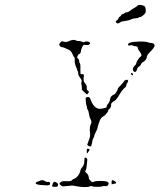

<svg xmlns="http://www.w3.org/2000/svg" viewBox="-20 -773 649 781"><path d="M200 -33Q205 -35 213 -28Q218 -24 215 -19Q214 -14 212.5 -13.5Q211 -13 203 -13Q193 -13 193 -15Q191 -18 194 -25Q197 -32 200 -33ZM435 -39Q438 -42 447 -36Q454 -31 452.5 -28.5Q451 -26 441 -25L434 -23V-31Q434 -38 435 -39ZM143 -38Q154 -43 163 -36Q169 -32 174 -33Q184 -35 184 -26Q184 -24 183 -22.5Q182 -21 179 -20Q176 -19 170.5 -19Q165 -19 156 -20Q125 -21 125 -28Q125 -31 132.5 -34Q140 -37 143 -38ZM325 -131Q328 -134 333 -129Q336 -126 335 -121.5Q334 -117 333 -102Q332 -87 329 -81L326 -75L334 -67Q341 -59 341 -52Q341 -45 344.5 -42Q348 -39 351 -35Q357 -30 363 -34Q367 -37 388 -37Q409 -37 415.5 -34Q422 -31 422 -27Q422 -23 418.5 -19Q415 -15 407 -16Q399 -17 396 -15Q392 -13 376 -13Q360 -13 355 -15Q349 -18 345.5 -15Q342 -12 325 -12Q306 -12 276 -18Q272 -19 269 -18Q266 -17 254 -16.5Q242 -16 237.5 -15Q233 -14 227.5 -19Q222 -24 222 -26Q222 -28 227 -32.5Q232 -37 250.5 -36Q269 -35 271.5 -39Q274 -43 280 -45Q284 -46 288.5 -49.5Q293 -53 297 -58Q301 -63 304 -69.5Q307 -76 308 -83Q309 -87 314 -92Q323 -102 323 -118Q323 -129 325 -131ZM334 -167Q335 -168 339.5 -167.5Q344 -167 344.5 -165.5Q345 -164 340.5 -157Q336 -150 334 -149Q333 -149 333 -153Q333 -157 333 -161.5Q333 -166 334 -167ZM498 -448Q505 -446 498 -436Q494 -432 494 -427Q494 -422 491 -419Q488 -416 485 -414Q474 -403 467 -390Q458 -374 451 -367Q445 -361 443.5 -361Q442 -361 437 -357Q432 -353 432 -348Q432 -335 425 -330Q421 -328 420 -323Q420 -320 416.5 -315.5Q413 -311 408.5 -306Q404 -301 399 -299Q390 -293 386 -283Q376 -255 376 -250Q376 -248 369.5 -235.5Q363 -223 363 -219Q363 -215 361 -213Q357 -209 354 -190Q352 -180 350 -178Q348 -176 341 -179Q334 -183 335 -185Q337 -191 344 -210Q348 -221 346 -234Q343 -255 350 -269Q355 -278 347 -291Q344 -296 342 -309.5Q340 -323 337 -326.5Q334 -330 334 -334.5Q334 -339 332 -343.5Q330 -348 329 -361Q328 -372 328.5 -374Q329 -376 332 -377Q339 -380 343 -377Q347 -374 351 -362Q356 -349 365 -340Q374 -331 383.5 -330.5Q393 -330 401.5 -332.5Q410 -335 412 -335.5Q414 -336 414 -340.5Q414 -345 420 -351.5Q426 -358 427 -367Q429 -382 441 -387Q448 -390 451 -395Q459 -407 459 -412Q459 -414 472 -427.5Q485 -441 485 -443Q485 -445 490 -447Q495 -449 495.5 -449Q496 -449 498 -448ZM513 -474Q514 -477 516 -476.5Q518 -476 520 -473Q523 -467 518 -467Q516 -467 514 -470Q512 -473 513 -474ZM529 -603Q566 -606 582 -601Q590 -598 595 -598Q600 -599 604.5 -595.5Q609 -592 609 -588Q610 -581 588 -559Q578 -549 577.5 -542Q577 -535 572 -529Q567 -523 561.5 -520.5Q556 -518 554 -512.5Q552 -507 548 -504Q538 -498 537 -490Q534 -478 526 -481Q522 -483 521 -488Q519 -498 528 -506Q534 -511 534 -514Q534 -519 540 -528.5Q546 -538 550 -541Q556 -545 555.5 -549.5Q555 -554 547 -565Q541 -573 541 -576Q541 -585 530 -585Q524 -585 520.5 -587.5Q517 -590 512 -589Q501 -585 501 -592Q501 -601 529 -603ZM269 -609Q283 -613 290 -608Q295 -605 300 -606Q305 -607 312.5 -603.5Q320 -600 323 -602Q326 -605 333.5 -604.5Q341 -604 344 -601Q349 -597 343 -592Q338 -588 322 -591Q321 -591 319 -589Q317 -587 314 -581Q309 -570 309 -564Q309 -560 306 -556Q303 -552 300 -552Q299 -552 296.5 -547Q294 -542 294 -539.5Q294 -537 298 -534Q302 -531 302 -525Q302 -519 304 -517Q308 -514 307 -490Q307 -473 308 -472Q309 -471 314.5 -471.5Q320 -472 321 -468Q322 -464 321 -462.5Q320 -461 320 -451Q320 -441 325 -435Q335 -425 333 -414Q332 -408 337 -404.5Q342 -401 342 -399Q342 -398 338.5 -393.5Q335 -389 334 -389Q333 -389 323 -398L313 -408V-419Q312 -429 311 -432Q310 -435 312 -440.5Q314 -446 306 -456.5Q298 -467 298 -475Q298 -483 296 -484Q294 -485 294 -487.5Q294 -490 292 -495Q283 -513 284 -528Q285 -539 282 -540.5Q279 -542 277 -548Q271 -565 261 -570Q254 -573 245.5 -577Q237 -581 233 -581Q229 -581 225 -584.5Q221 -588 221 -592Q221 -594 223 -597Q225 -600 228 -602.5Q231 -605 233 -605Q236 -605 241.5 -603Q247 -601 254.5 -603.5Q262 -606 269 -609ZM552 -753Q568 -751 571 -743Q573 -738 573 -730.5Q573 -723 571 -720Q569 -716 561.5 -710Q554 -704 552 -704Q548 -704 544 -701.5Q540 -699 530.5 -698.5Q521 -698 511.5 -693.5Q502 -689 488 -687.5Q474 -686 470 -683Q461 -675 455 -679Q447 -684 455 -690Q460 -693 462 -698.5Q464 -704 467 -705Q470 -706 472.5 -710.5Q475 -715 476 -715Q483 -716 487 -720Q490 -723 495 -723Q500 -723 506 -727Q514 -734 530 -743Q537 -747 540 -750.5Q543 -754 552 -753Z"/></svg>

Font: TT2020 Style D
Style: Italic
Weight: 400
Italic angle: -15°
Version: Version 0.2.000